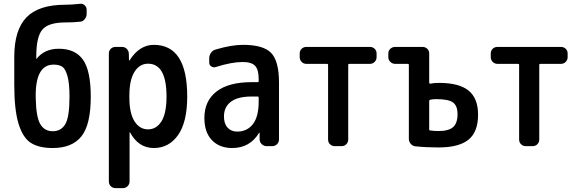

<svg xmlns="http://www.w3.org/2000/svg" viewBox="-20 -765 3040 1005"><path d="M260.7 -426.8Q163.1 -426.8 167 -252Q168.9 -152.3 190.9 -115.2Q212.9 -78.1 255.9 -78.1Q299.8 -78.1 321.8 -115.2Q343.8 -152.3 343.8 -258.8Q343.8 -329.1 333 -367.2Q322.3 -405.3 305.7 -416Q289.1 -426.8 260.7 -426.8ZM255.9 9.8Q183.6 9.8 141.6 -17.1Q99.6 -43.9 77.1 -117.2Q54.7 -190.4 54.7 -320.3V-467.8Q54.7 -608.4 118.7 -674.3Q182.6 -740.2 321.3 -740.2Q354.5 -740.2 399.4 -745.1Q413.1 -747.1 423.3 -737.3Q433.6 -727.5 433.6 -714.8V-692.4Q433.6 -677.7 423.8 -665Q414.1 -652.3 399.4 -651.4Q366.2 -647.5 321.3 -647.5Q234.4 -647.5 202.1 -610.4Q169.9 -573.2 169.9 -470.7V-458Q169.9 -457 170.9 -457L172.9 -459Q213.9 -509.8 288.1 -509.8Q374 -509.8 414.6 -452.1Q455.1 -394.5 455.1 -258.8Q455.1 -112.3 406.2 -51.3Q357.4 9.8 255.9 9.8Z M657.2 -264.6V-254.9Q657.2 -171.9 684.1 -129.9Q710.9 -87.9 754.9 -87.9Q798.8 -87.9 825.2 -129.9Q851.6 -171.9 851.6 -259.8Q851.6 -431.6 754.9 -431.6Q710.9 -431.6 684.1 -389.2Q657.2 -346.7 657.2 -264.6ZM585 219.7Q570.3 219.7 560.1 210Q549.8 200.2 549.8 184.6V-485.4Q549.8 -500 560.1 -509.8Q570.3 -519.5 585 -519.5H618.2Q632.8 -519.5 643.1 -509.8Q653.3 -500 654.3 -485.4L655.3 -448.2H656.2Q658.2 -448.2 658.2 -449.2Q710 -530.3 785.2 -530.3Q960 -530.3 960 -259.8Q960 -126 912.1 -58.1Q864.3 9.8 785.2 9.8Q705.1 9.8 661.1 -71.3Q661.1 -72.3 659.2 -72.3H658.2V184.6Q658.2 199.2 647.9 209.5Q637.7 219.7 623 219.7Z M1297.9 -259.8Q1224.6 -259.8 1188.5 -232.4Q1152.3 -205.1 1152.3 -155.3Q1152.3 -117.2 1171.4 -96.7Q1190.4 -76.2 1221.7 -76.2Q1273.4 -76.2 1303.7 -115.2Q1334 -154.3 1334 -232.4V-254.9Q1334 -259.8 1329.1 -259.8ZM1195.3 9.8Q1128.9 9.8 1089.4 -31.2Q1049.8 -72.3 1049.8 -147.5Q1049.8 -236.3 1112.8 -285.6Q1175.8 -335 1297.9 -335H1329.1Q1334 -335 1334 -339.8V-351.6Q1334 -400.4 1315.4 -420.4Q1296.9 -440.4 1250 -440.4Q1192.4 -440.4 1109.4 -414.1Q1097.7 -410.2 1086.4 -417Q1075.2 -423.8 1075.2 -436.5V-460Q1075.2 -475.6 1084.5 -488.8Q1093.8 -502 1109.4 -505.9Q1191.4 -530.3 1252 -530.3Q1358.4 -530.3 1399.4 -487.8Q1440.4 -445.3 1440.4 -332V-35.2Q1440.4 -20.5 1430.2 -10.3Q1419.9 0 1405.3 0H1376Q1361.3 0 1350.6 -9.8Q1339.8 -19.5 1338.9 -35.2V-69.3Q1338.9 -70.3 1337.9 -70.3Q1335.9 -70.3 1335.9 -69.3Q1288.1 9.8 1195.3 9.8Z M1584 -430.7Q1569.3 -430.7 1559.1 -440.9Q1548.8 -451.2 1548.8 -465.8V-485.4Q1548.8 -500 1559.1 -509.8Q1569.3 -519.5 1584 -519.5H1916Q1930.7 -519.5 1940.9 -509.8Q1951.2 -500 1951.2 -485.4V-465.8Q1951.2 -451.2 1940.9 -440.9Q1930.7 -430.7 1916 -430.7H1807.6Q1802.7 -430.7 1802.7 -425.8V-35.2Q1802.7 -20.5 1793 -10.3Q1783.2 0 1767.6 0H1732.4Q1717.8 0 1707.5 -9.8Q1697.3 -19.5 1697.3 -35.2V-425.8Q1697.3 -430.7 1692.4 -430.7Z M2226.6 -236.3V-87.9Q2226.6 -82 2232.4 -82Q2252 -79.1 2275.4 -79.1Q2328.1 -79.1 2351.6 -99.6Q2375 -120.1 2375 -168Q2375 -210 2352.1 -228Q2329.1 -246.1 2262.7 -246.1Q2246.1 -246.1 2232.4 -243.2Q2226.6 -241.2 2226.6 -236.3ZM2048.8 -430.7Q2034.2 -430.7 2023.4 -440.9Q2012.7 -451.2 2012.7 -465.8V-485.4Q2012.7 -500 2023.4 -509.8Q2034.2 -519.5 2048.8 -519.5H2191.4Q2206.1 -519.5 2216.3 -509.8Q2226.6 -500 2226.6 -485.4V-331.1Q2226.6 -327.1 2232.4 -327.1Q2252 -331.1 2278.3 -331.1Q2383.8 -331.1 2433.1 -290.5Q2482.4 -250 2482.4 -165Q2482.4 -74.2 2432.1 -33.7Q2381.8 6.8 2275.4 6.8Q2211.9 6.8 2155.3 1Q2140.6 0 2130.4 -11.7Q2120.1 -23.4 2120.1 -38.1V-425.8Q2120.1 -430.7 2115.2 -430.7Z M2584 -430.7Q2569.3 -430.7 2559.1 -440.9Q2548.8 -451.2 2548.8 -465.8V-485.4Q2548.8 -500 2559.1 -509.8Q2569.3 -519.5 2584 -519.5H2916Q2930.7 -519.5 2940.9 -509.8Q2951.2 -500 2951.2 -485.4V-465.8Q2951.2 -451.2 2940.9 -440.9Q2930.7 -430.7 2916 -430.7H2807.6Q2802.7 -430.7 2802.7 -425.8V-35.2Q2802.7 -20.5 2793 -10.3Q2783.2 0 2767.6 0H2732.4Q2717.8 0 2707.5 -9.8Q2697.3 -19.5 2697.3 -35.2V-425.8Q2697.3 -430.7 2692.4 -430.7Z"/></svg>

Font: Rounded-L Mgen+ 1m medium
Style: Regular
Weight: 500
Designer: [Source Han Sans]
Ryoko NISHIZUKA  (kana & ideographs); Paul D. Hunt (Latin, Greek & Cyrillic); Wenlong ZHANG  (bopomofo
Version: Version 1.059.20150602